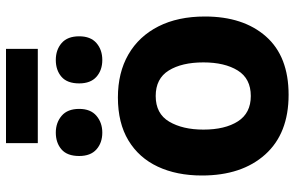

<svg xmlns="http://www.w3.org/2000/svg" viewBox="-191 -781 982 640"><g transform="rotate(-90 300.0 -461.0)"><path d="M304 10Q175 10 105 -68Q35 -146 35 -279Q35 -363 64.5 -426Q94 -489 152 -524Q210 -559 295 -559Q378 -559 438.5 -524Q499 -489 532 -424Q565 -359 565 -269Q565 -141 498.5 -65.5Q432 10 304 10ZM300 -116Q358 -116 385 -159.5Q412 -203 412 -274Q412 -346 385 -389.5Q358 -433 300 -433Q241 -433 214.5 -388Q188 -343 188 -274Q188 -202 215.5 -159Q243 -116 300 -116ZM420 -611Q386 -611 364 -630.5Q342 -650 342 -688Q342 -728 364 -747Q386 -766 420 -766Q454 -766 476.5 -746.5Q499 -727 499 -688Q499 -650 476.5 -630.5Q454 -611 420 -611ZM178 -611Q144 -611 122 -630.5Q100 -650 100 -688Q100 -728 122 -747Q144 -766 178 -766Q211 -766 234 -746.5Q257 -727 257 -688Q257 -650 234 -630.5Q211 -611 178 -611ZM143 -826V-932H457V-826Z"/></g></svg>

Font: Noto Sans Mono ExtraBold
Style: Regular
Weight: 800
Designer: Monotype Design Team
Foundry: Monotype Imaging Inc.
Version: Version 2.014